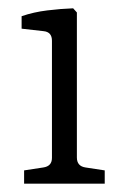

<svg xmlns="http://www.w3.org/2000/svg" viewBox="-20 -442 300 462"><path d="M165 -63Q165 -42 186 -39L232 -32V0H38V-32L84 -39Q105 -42 105 -62V-344Q105 -365 85 -367L32 -373V-403Q61 -413 94 -417Q127 -421 156 -422L165 -412Z"/></svg>

Font: Rasa Light
Style: Regular
Weight: 300
Designer: Anna Giedrys (Yrsa+Rasa design), David Brezina (Yrsa art-direction, Rasa art-direction, design)
Foundry: Rosetta Type Foundry
Version: Version 2.004